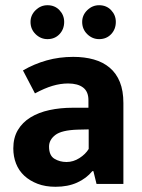

<svg xmlns="http://www.w3.org/2000/svg" viewBox="-20 -705 546 736"><path d="M68 -435Q111 -460 159 -473.5Q207 -487 261 -487Q304 -487 339.5 -477Q375 -467 400.5 -445.5Q426 -424 439.5 -390.5Q453 -357 453 -310V0H350L338 -49H334Q311 -21 275.5 -5Q240 11 193 11Q154 11 124 -0.5Q94 -12 73 -31.5Q52 -51 41.5 -78Q31 -105 31 -136Q31 -177 48.5 -206.5Q66 -236 97 -255Q128 -274 169.5 -283Q211 -292 259 -292H319V-321Q319 -354 298.5 -369.5Q278 -385 241 -385Q212 -385 181.5 -376Q151 -367 114 -347ZM320 -209 277 -208Q216 -206 192 -187.5Q168 -169 168 -143Q168 -109 188.5 -96.5Q209 -84 235 -84Q261 -84 284.5 -99Q308 -114 320 -134ZM97 -621Q97 -647 116.5 -666Q136 -685 162 -685Q190 -685 208 -666Q226 -647 226 -621Q226 -593 208 -574Q190 -555 162 -555Q136 -555 116.5 -574Q97 -593 97 -621ZM295 -621Q295 -647 314.5 -666Q334 -685 360 -685Q388 -685 406 -666Q424 -647 424 -621Q424 -593 406 -574Q388 -555 360 -555Q334 -555 314.5 -574Q295 -593 295 -621Z"/></svg>

Font: Mukta
Style: Bold
Weight: 700
Designer: Girish Dalvi and Yashodeep Gholap
Foundry: Ek Type
Version: Version 2.538;PS 1.002;hotconv 16.6.51;makeotf.lib2.5.65220;